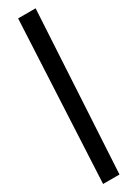

<svg xmlns="http://www.w3.org/2000/svg" viewBox="-269 -777 773 1065"><g transform="rotate(-30 117.0 -244.5)"><path d="M197 -760 139 271H34L85 -760Z"/></g></svg>

Font: Lora Italic
Style: Italic
Weight: 400
Italic angle: -3°
Designer: Olga Karpushina, Alexei Vanyashin (Cyrillic)
Foundry: Cyreal
Version: Version 2.210; ttfautohint (v1.8.1.43-b0c9)